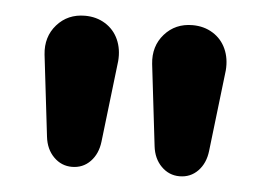

<svg xmlns="http://www.w3.org/2000/svg" viewBox="-35 -756 550 400"><g transform="rotate(5 240.5 -556.0)"><path d="M128 -398Q106 -398 90 -414Q74 -430 71 -456L51 -626Q47 -663 69.5 -688.5Q92 -714 128 -714Q152 -714 170.5 -702.5Q189 -691 198 -671Q207 -651 205 -626L185 -456Q182 -430 166.5 -414Q151 -398 128 -398ZM353 -398Q331 -398 315 -414Q299 -430 296 -456L276 -626Q272 -663 294.5 -688.5Q317 -714 353 -714Q377 -714 395.5 -702.5Q414 -691 423 -671Q432 -651 430 -626L410 -456Q407 -430 391.5 -414Q376 -398 353 -398Z"/></g></svg>

Font: Nunito ExtraLight ExtraBold
Style: Regular
Weight: 800
Version: Version 3.602